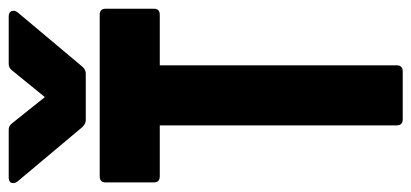

<svg xmlns="http://www.w3.org/2000/svg" viewBox="-272 -673 945 441"><g transform="rotate(-90 200.5 -452.5)"><path d="M147 0Q133 0 133 -14V-558H16Q2 -558 2 -572V-682Q2 -696 16 -696H387Q401 -696 401 -682V-572Q401 -558 387 -558H271V-14Q271 0 257 0ZM4 -885Q-1 -892 1 -898.5Q3 -905 14 -905H123Q132 -905 138 -897L198 -822L259 -897Q265 -905 274 -905H383Q393 -905 395.5 -898.5Q398 -892 393 -885L268 -736Q261 -728 252 -728H145Q137 -728 129 -736Z"/></g></svg>

Font: AL Dynamic
Style: Bold
Weight: 700
Version: Version 1.000; ttfautohint (v1.8.2) -l 8 -r 50 -G 200 -x 14 